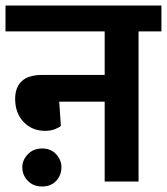

<svg xmlns="http://www.w3.org/2000/svg" viewBox="-30 -659 606 697"><path d="M51 -52Q51 -78 71 -99Q91 -120 123 -120Q155 -120 174 -99Q193 -78 193 -52Q193 -23 174 -2.5Q155 18 123 18Q91 18 71 -2.5Q51 -23 51 -52ZM350 -387V-545H-10V-639H556V-545H473V0H350V-290H185L191 -202Q186 -197 170.5 -190.5Q155 -184 134 -184Q86 -184 55.5 -216.5Q25 -249 25 -300Q25 -342 49 -364.5Q73 -387 124 -387Z"/></svg>

Font: Mukta
Style: Bold
Weight: 700
Designer: Girish Dalvi and Yashodeep Gholap
Foundry: Ek Type
Version: Version 2.538;PS 1.002;hotconv 16.6.51;makeotf.lib2.5.65220;